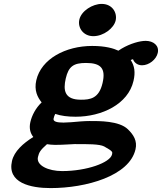

<svg xmlns="http://www.w3.org/2000/svg" viewBox="-20 -725 828 982"><path d="M457.3 -540C510.3 -540 562.5 -581.1 571.5 -620C580.5 -659 555.3 -705 500 -705C453.7 -705 396.2 -669.7 385.9 -625C376.1 -582.6 406.6 -540 457.3 -540ZM393.8 -215C310.2 -215 302.2 -262.5 316.3 -323.6C330.6 -385.3 356 -403 419.9 -403C495.7 -403 521.9 -375.5 504.6 -300.6C486.2 -220.9 441.2 -215 393.8 -215ZM262.1 16C306.5 16 345.1 12 361 12C430.7 12 488.2 11.4 512.8 24C557.9 49.1 555.9 52.4 553 65C543.3 107 423.4 150 298 150C226.8 150 164.1 120.9 174.1 78C179.8 53.3 186.8 42.3 220.3 12.5C231.8 14.3 248.3 16 262.1 16ZM786.8 -454C795.6 -492.1 764.3 -516 725.1 -516C695.5 -516 647.3 -503 602 -476.4C596.1 -472.9 592.7 -470.8 585.5 -465.8C561.6 -477.2 519.7 -490 451.6 -490C315.6 -490 190.8 -423.8 165.7 -314.8C153.7 -262.9 171.6 -227.8 193 -201.3C161.4 -171.4 142.8 -133.3 135.3 -100.8C128.3 -70.5 134 -45.1 150.3 -24.4C97.5 8.5 52.7 49.1 41.4 98C15.3 210.8 136.7 237 238.8 237C420.5 237 641.6 174.9 673 39C683.1 -4.6 663.1 -35.5 634.3 -63.6C589.3 -107.6 486.8 -106 437.8 -106C411 -106 378.2 -103 344.2 -99.9C324.8 -99 308.4 -98 304.6 -98C271.6 -98 250.5 -103.1 254.1 -118.7C256 -127.3 258.2 -134.5 262.6 -142.4C291.6 -132.4 327 -128 366.8 -128C501 -128 635.4 -192.2 662.8 -311.2C673.1 -355.5 668.2 -387.9 648.5 -418.2C652.6 -420 658.5 -421.8 659.9 -422.1C660 -422 660.3 -421.8 660.8 -420.9C666 -406.5 681.9 -391.1 706.3 -391.1C741.9 -391.1 779 -420.1 786.8 -454Z"/></svg>

Font: Linux Libertine Mono O 
Style: Mono Bold Oblique
Weight: 400
Italic angle: -13°
Designer: Philipp H. Poll
Foundry: Philipp H. Poll
Version: Version 5.1.7